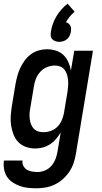

<svg xmlns="http://www.w3.org/2000/svg" viewBox="-32 -794 552 1037"><path d="M165 223Q142 223 119 220.5Q96 218 75 210.5Q54 203 35.5 190.5Q17 178 5.5 160Q-6 142 -10 119.5Q-14 97 -11 74L-10 73H90Q87 89 94.5 102.5Q102 116 114 123Q126 130 141 132.5Q156 135 172 135Q192 135 212.5 126Q233 117 247 100Q261 83 268.5 62.5Q276 42 279 22L296 -79Q285 -60 270.5 -43Q256 -26 238 -14.5Q220 -3 199.5 2.5Q179 8 159 8Q132 8 108 -0.5Q84 -9 67 -26.5Q50 -44 41 -67.5Q32 -91 28 -116.5Q24 -142 26 -168.5Q28 -195 32 -221L52 -341Q56 -363 62 -385Q68 -407 78 -428Q88 -449 102 -468Q116 -487 135 -501Q154 -515 176.5 -521.5Q199 -528 221 -528Q246 -528 270 -520.5Q294 -513 310.5 -497Q327 -481 337 -459Q347 -437 351 -413L369 -520H470L378 36Q374 61 366 85.5Q358 110 343 132.5Q328 155 308 173Q288 191 264 202.5Q240 214 215 218.5Q190 223 165 223ZM202 -80Q222 -80 241.5 -86.5Q261 -93 276.5 -108Q292 -123 300.5 -142Q309 -161 313 -181L333 -301Q335 -316 336 -332Q337 -348 335.5 -363Q334 -378 329.5 -392Q325 -406 316.5 -417.5Q308 -429 294 -434.5Q280 -440 264 -440Q243 -440 222 -431.5Q201 -423 185.5 -406Q170 -389 162 -368.5Q154 -348 151 -327L131 -207Q128 -192 127.5 -177.5Q127 -163 129 -149Q131 -135 136 -122Q141 -109 150.5 -99Q160 -89 173.5 -84.5Q187 -80 202 -80ZM288 -568Q277 -568 267 -571.5Q257 -575 250 -582.5Q243 -590 242 -601Q241 -612 243 -623Q246 -644 253.5 -665Q261 -686 272.5 -705.5Q284 -725 299 -742Q314 -759 333 -774L371 -731Q357 -719 345 -704.5Q333 -690 324 -674Q332 -672 338 -667Q344 -662 348 -655Q352 -648 352 -639.5Q352 -631 351 -623Q349 -612 344 -601Q339 -590 330 -582.5Q321 -575 310 -571.5Q299 -568 288 -568Z"/></svg>

Font: Iosevka Semibold
Style: Italic
Weight: 600
Italic angle: -9°
Monospace: yes
Designer: Belleve Invis
Foundry: Belleve Invis
Version: Version 32.5.0; ttfautohint (v1.8.4)